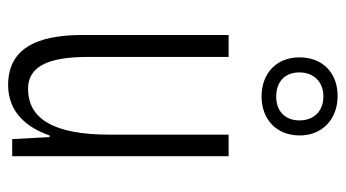

<svg xmlns="http://www.w3.org/2000/svg" viewBox="-209 -631 850 472"><g transform="rotate(90 216.0 -395.0)"><path d="M217 -613C274 -613 313 -650 313 -707C313 -763 272 -800 216 -800C160 -800 121 -764 121 -706C121 -649 161 -613 217 -613ZM218 -649C178 -649 158 -673 158 -706C158 -740 180 -765 217 -765C254 -765 276 -741 276 -706C276 -671 253 -649 218 -649ZM364 -532H311V-240C311 -103 273 -39 198 -39C146 -39 120 -84 120 -185V-532H66V-173C66 -56 102 10 189 10C257 10 294 -37 313 -92H317L322 0H364Z"/></g></svg>

Font: Noto Sans Armenian ExtraCondensed Light
Style: Regular
Weight: 300
Width: 2
Designer: Monotype Design Team
Foundry: Monotype Imaging Inc.
Version: Version 2.008